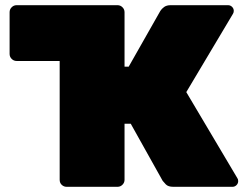

<svg xmlns="http://www.w3.org/2000/svg" viewBox="-20 -720 948 740"><path d="M895 -33Q898 -29 898 -22Q898 -13 891.5 -6.5Q885 0 876 0H648Q628 0 619 -9.5Q610 -19 607 -23L484 -243H460V-27Q460 -16 452 -8Q444 0 433 0H237Q226 0 218 -7.5Q210 -15 210 -27V-485H44Q33 -485 25 -493Q17 -501 17 -512V-673Q17 -684 25 -692Q33 -700 44 -700H433Q444 -700 452 -692Q460 -684 460 -673V-463H476L598 -678Q603 -686 612.5 -693Q622 -700 638 -700H859Q868 -700 874.5 -693.5Q881 -687 881 -678Q881 -672 878 -667L698 -365Z"/></svg>

Font: Rubik Black
Style: Regular
Weight: 900
Designer: Hubert and Fischer
Foundry: Hubert and Fischer
Version: Version 2.300;gftools[0.9.30]